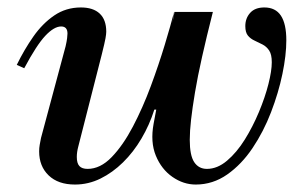

<svg xmlns="http://www.w3.org/2000/svg" viewBox="-20 -482 807 515"><path d="M181 13Q136 13 110.5 -11.5Q85 -36 85 -76Q85 -85 86.5 -93.5Q88 -102 90 -112L156 -358Q159 -371 160 -379.5Q161 -388 161 -392Q161 -411 144 -411Q125 -411 101.5 -386Q78 -361 45 -299L25 -308Q45 -349 69.5 -384Q94 -419 125.5 -440.5Q157 -462 197 -462Q230 -462 247.5 -445.5Q265 -429 265 -397Q265 -391 263 -379.5Q261 -368 253 -336L190 -89Q186 -74 186 -61Q186 -44 193 -36.5Q200 -29 215 -29Q249 -29 279.5 -60.5Q310 -92 336.5 -142.5Q363 -193 384.5 -251Q406 -309 422 -362Q438 -415 447 -450L407 -188H394Q381 -147 359.5 -110.5Q338 -74 310 -46.5Q282 -19 249.5 -3Q217 13 181 13ZM505 13Q472 13 442.5 -7.5Q413 -28 398 -64.5Q383 -101 392 -150L448 -450H551Q534 -383 522 -329.5Q510 -276 503 -234Q496 -192 492.5 -161Q489 -130 489 -107Q489 -65 501 -47Q513 -29 535 -29Q563 -29 589 -51Q615 -73 636.5 -107.5Q658 -142 674.5 -181.5Q691 -221 700 -256.5Q709 -292 709 -315Q709 -336 702 -346.5Q695 -357 684.5 -362.5Q674 -368 663 -373Q652 -378 645 -386.5Q638 -395 638 -412Q638 -433 651 -447.5Q664 -462 689 -462Q719 -462 733.5 -440Q748 -418 748 -374Q748 -334 737.5 -283.5Q727 -233 707 -181Q687 -129 657.5 -85Q628 -41 589.5 -14Q551 13 505 13Z"/></svg>

Font: Libre Bodoni
Style: Italic
Weight: 400
Italic angle: -13°
Designer: Pablo Impallari, Rodrigo Fuenzalida
Foundry: Impallari Type
Version: Version 2.005;gftools[0.9.23]